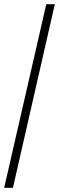

<svg xmlns="http://www.w3.org/2000/svg" viewBox="-20 -780 283 921"><path d="M0 121 202 -760H243L42 121Z"/></svg>

Font: Noto Serif Condensed Light
Style: Regular
Weight: 300
Width: 3
Designer: Monotype Design Team
Foundry: Monotype Imaging Inc.
Version: Version 2.013